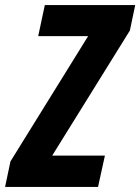

<svg xmlns="http://www.w3.org/2000/svg" viewBox="-59 -734 551 754"><path d="M-18 -100 287 -592H91L117 -714H472L451 -614L146 -123H353L326 0H-39Z"/></svg>

Font: Noto Sans Display Ex Bold Cond
Style: Italic
Weight: 800
Width: 3
Italic angle: -12°
Designer: Monotype Design team
Foundry: Monotype Imaging Inc.
Version: Version 1.000